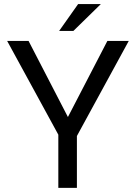

<svg xmlns="http://www.w3.org/2000/svg" viewBox="-20 -909 658 929"><path d="M308.6 -342.8 499.5 -710.9H603L352.1 -251V0H262.2V-257.3L14.6 -710.9H118.2ZM357.9 -889.2H467.8L335 -759.3H266.1Z"/></svg>

Font: Roboto Web
Style: Regular
Weight: 400
Designer: Google
Version: Version 1.200310; 2013